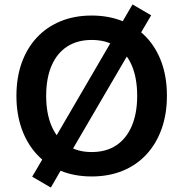

<svg xmlns="http://www.w3.org/2000/svg" viewBox="-20 -785 825 865"><path d="M393 10Q316 10 253.5 -15.5Q191 -41 146.5 -89Q102 -137 78 -204Q54 -271 54 -353Q54 -436 78 -502.5Q102 -569 146.5 -616.5Q191 -664 253.5 -689.5Q316 -715 393 -715Q470 -715 532.5 -689.5Q595 -664 639.5 -617Q684 -570 708 -503.5Q732 -437 732 -354Q732 -271 708 -204Q684 -137 639.5 -89Q595 -41 532.5 -15.5Q470 10 393 10ZM393 -100Q458 -100 503.5 -130Q549 -160 573.5 -217Q598 -274 598 -353Q598 -433 574 -489.5Q550 -546 504 -575.5Q458 -605 393 -605Q329 -605 283 -575.5Q237 -546 212.5 -489.5Q188 -433 188 -353Q188 -274 212.5 -217Q237 -160 283 -130Q329 -100 393 -100ZM209 60 125 11 189 -98 225 -158 488 -609 514 -657 577 -765 661 -716 597 -607 561 -547 298 -97 272 -49Z"/></svg>

Font: NunitoSans3
Style: Bold
Weight: 700
Designer: Vernon Adams
Foundry: Vernon Adams
Version: Version 3.101;gftools[0.9.27]